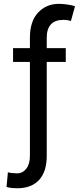

<svg xmlns="http://www.w3.org/2000/svg" viewBox="-20 -780 426 1004"><path d="M323.9 -528.4V-456H224.4V35.5Q224.4 117.5 184.3 161Q144.2 204.5 69.6 204.5Q54.7 204.5 41.4 203.1Q28.1 201.7 14.2 197.4L21.3 120.7Q28.8 123.9 46 125.2Q63.2 126.4 69.6 126.4Q98.4 126.4 117.4 102.3Q136.4 78.1 136.4 35.5V-456H48.3V-528.4H136.4V-582.4Q136.4 -668.7 179.3 -714.3Q222.3 -759.9 288.4 -759.9Q308.6 -759.9 333.5 -756.2Q358.3 -752.5 372.2 -747.2L350.9 -670.5Q343.4 -672.6 333.6 -674.4Q323.9 -676.1 311.1 -676.1Q268.5 -676.1 246.4 -652.7Q224.4 -629.3 224.4 -582.4V-528.4Z"/></svg>

Font: InterMG
Style: Regular
Weight: 400
Designer: Rasmus Andersson
Foundry: rsms
Version: Version 3.019;December 26, 2023;FontCreator 15.0.0.2955 64-b